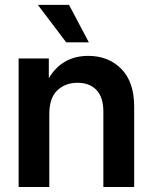

<svg xmlns="http://www.w3.org/2000/svg" viewBox="-20 -750 613 770"><path d="M177.7 -291.5V0H54.7V-515.6H175.8V-436.5Q229.5 -525.9 334 -525.9Q415 -525.9 466.6 -473.6Q518.1 -421.4 518.1 -322.3V0H394.5V-302.7Q394.5 -359.4 367.2 -388.7Q339.8 -418 290.5 -418Q242.2 -418 210 -387.7Q177.7 -357.4 177.7 -291.5ZM245.6 -580.1 131.8 -730.5H256.8L336.4 -580.1Z"/></svg>

Font: Inter Display SemiBold
Style: Regular
Weight: 600
Designer: Rasmus Andersson
Foundry: rsms
Version: Version 4.001;git-9221beed3